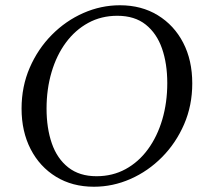

<svg xmlns="http://www.w3.org/2000/svg" viewBox="-20 -700 784 730"><path d="M436 -680Q518 -680 580 -642Q642 -604 676.5 -537.5Q711 -471 711 -383Q711 -299 680 -227.5Q649 -156 596 -102.5Q543 -49 476 -19.5Q409 10 337 10Q255 10 193 -28Q131 -66 96.5 -133Q62 -200 62 -287Q62 -371 93 -442.5Q124 -514 177 -567.5Q230 -621 297 -650.5Q364 -680 436 -680ZM347 -30Q408 -30 457.5 -57Q507 -84 542.5 -132.5Q578 -181 597 -245.5Q616 -310 616 -384Q616 -458 596 -515.5Q576 -573 534 -606.5Q492 -640 426 -640Q365 -640 315.5 -613Q266 -586 230.5 -538Q195 -490 176 -425.5Q157 -361 157 -287Q157 -213 177 -155Q197 -97 239.5 -63.5Q282 -30 347 -30Z"/></svg>

Font: Brygada 1918
Style: Italic
Weight: 400
Italic angle: -8°
Designer: Mateusz Machalski | Borys Kosmynka | Przemek Hoffer
Foundry: NIEPODLEGLA 2018
Version: Version 3.006